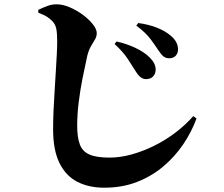

<svg xmlns="http://www.w3.org/2000/svg" viewBox="-20 -818 1040 893"><path d="M767 -547Q751 -547 740 -556Q729 -565 716 -585Q703 -605 681 -635Q659 -665 614 -699L623 -711Q673 -704 710.5 -689Q748 -674 773 -653Q808 -624 808 -589Q808 -570 797 -558.5Q786 -547 767 -547ZM659 -450Q646 -450 634.5 -458.5Q623 -467 612 -485Q598 -508 574.5 -543.5Q551 -579 513 -613L522 -625Q568 -615 609.5 -595.5Q651 -576 677 -550Q704 -523 704 -494Q704 -476 692.5 -463Q681 -450 659 -450ZM465 55Q393 55 339.5 27.5Q286 0 256.5 -60Q227 -120 227 -217Q227 -258 229 -303.5Q231 -349 234 -395Q237 -441 239.5 -484Q242 -527 244 -563Q246 -599 246 -624Q246 -665 241.5 -685.5Q237 -706 223 -720Q210 -733 198 -740.5Q186 -748 158 -759V-772Q178 -782 199.5 -790Q221 -798 243 -798Q272 -798 304.5 -784Q337 -770 365.5 -749Q394 -728 412 -705Q430 -682 430 -664Q430 -648 421.5 -634Q413 -620 403 -603Q393 -586 386 -559Q375 -510 364 -454.5Q353 -399 346 -342.5Q339 -286 339 -233Q339 -180 351 -147Q363 -114 395.5 -99.5Q428 -85 489 -85Q539 -85 591.5 -99.5Q644 -114 696 -139.5Q748 -165 795 -200.5Q842 -236 879 -278L894 -267Q871 -204 832 -146.5Q793 -89 739 -43.5Q685 2 616.5 28.5Q548 55 465 55Z"/></svg>

Font: Noto Serif SC ExtraLight Black
Style: Regular
Weight: 900
Version: Version 2.002-H1;hotconv 1.1.0;makeotfexe 2.6.0